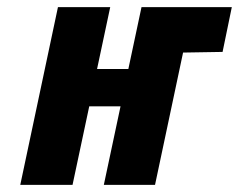

<svg xmlns="http://www.w3.org/2000/svg" viewBox="-20 -520 672 540"><path d="M451 -500 424 -372H485L606 -374L632 -500ZM341 -326H253L290 -500H143L37 0H184L231 -221H319L272 0H416L522 -500H378Z"/></svg>

Font: Advent Pro ExtraBold
Style: Italic
Weight: 800
Italic angle: -12°
Version: Version 3.000